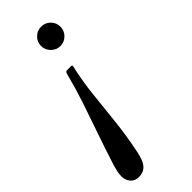

<svg xmlns="http://www.w3.org/2000/svg" viewBox="-271 -566 841 841"><g transform="rotate(-45 149.0 -145.5)"><path d="M254 -470Q254 -445.5 236.5 -427.8Q219 -410 194 -410Q169.5 -410 151.8 -427.8Q134 -445.5 134 -470Q134 -495 151.8 -512.5Q169.5 -530 194 -530Q219 -530 236.5 -512.5Q254 -495 254 -470ZM-11 127Q15 45 40 -26.2Q65 -97.5 87.5 -165Q110 -232.5 128 -303Q130 -310 132.5 -312.5Q135 -315 144.5 -315H161Q168 -315 169.8 -313.5Q171.5 -312 170 -306Q154 -235 146 -162.8Q138 -90.5 130 -12.2Q122 66 104 155Q100 175 93 194.2Q86 213.5 71.5 226.2Q57 239 31 239Q7 239 -7 222.5Q-21 206 -21 182Q-21 168.5 -17.8 153.8Q-14.5 139 -11 127Z"/></g></svg>

Font: Besley* Condensed
Style: Italic
Weight: 400
Width: 3
Italic angle: -13°
Designer: Owen Earl
Foundry: indestructible type*
Version: Version 3.000; ttfautohint (v1.8.3)